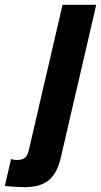

<svg xmlns="http://www.w3.org/2000/svg" viewBox="-65 -560 420 798"><path d="M5 105Q28 105 39 95.5Q50 86 55 63L195 -540H335L188 94Q173 160 137.5 189Q102 218 37 218Q5 218 -45 213L-19 101Q-8 105 5 105Z"/></svg>

Font: Miedinger
Style: Bold-Italic
Weight: 700
Italic angle: -13°
Version: Version 001.000